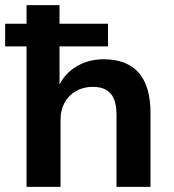

<svg xmlns="http://www.w3.org/2000/svg" viewBox="-23 -725 677 745"><path d="M80 0V-545H-3V-633H80V-705H208V-633H396V-545H208V-389H204Q227 -439 273.5 -467Q320 -495 379 -495Q469 -495 515 -443Q561 -391 561 -286V0H429V-280Q429 -316 419.5 -340Q410 -364 389.5 -376Q369 -388 337 -388Q301 -388 272.5 -372Q244 -356 228 -327.5Q212 -299 212 -262V0Z"/></svg>

Font: Nunito Sans 9pt
Style: Bold
Weight: 700
Version: Version 3.101;gftools[0.9.27]